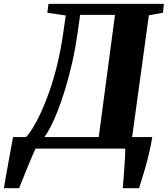

<svg xmlns="http://www.w3.org/2000/svg" viewBox="-82 -763 862 986"><path d="M-62 203.5Q-56.5 170 -49.5 130.5Q-42.5 91 -35.5 53Q-28.5 15 -23 -15Q-17.5 -45 -15 -59H51.5Q66.5 -74 86.5 -106.2Q106.5 -138.5 128.5 -186Q150.5 -233.5 172.2 -295.2Q194 -357 212.2 -432.5Q230.5 -508 243 -595.5L255.5 -683.5L161 -697.5L167 -743H759.5L755 -697.5L682.5 -684.5L596.5 -59H700Q693.5 -18.5 684.2 20.8Q675 60 665.2 94.8Q655.5 129.5 646.5 157.5Q637.5 185.5 632 203.5H548.5Q550 185.5 552.2 158.2Q554.5 131 556.5 100.8Q558.5 70.5 560 43.8Q561.5 17 561 0H100.5Q95 11.5 83.8 37.5Q72.5 63.5 59.5 95.5Q46.5 127.5 34.8 156.8Q23 186 16 203.5ZM145.5 -59H425L508.5 -686.5H329.5L316 -590.5Q305 -513.5 289 -442.8Q273 -372 254.2 -310Q235.5 -248 216 -197.8Q196.5 -147.5 178.2 -112.2Q160 -77 145.5 -59Z"/></svg>

Font: Merriweather 48pt Black
Style: Italic
Weight: 900
Italic angle: -7.8°
Version: Version 2.101